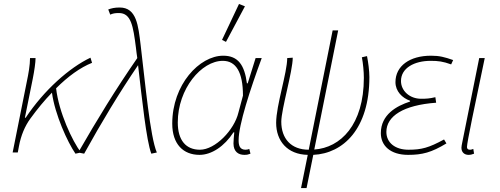

<svg xmlns="http://www.w3.org/2000/svg" viewBox="-20 -772 2532 972"><path d="M44 0H70L76 -32C86 -86 106 -134 134 -172C169 -220 205 -264 243 -303C258 -192 322 -52 362 6L390 0C346 -58 278 -203 264 -325C324 -385 386 -430 446 -454L438 -480C332 -430 203 -316 110 -176H106L146 -374C154 -414 160 -456 160 -478H132C132 -442 124 -398 116 -360Z M746 6 774 0C740 -78 715 -354 692 -544C680 -642 672 -734 586 -734C560 -734 544 -730 528 -724L538 -698C552 -704 562 -706 582 -706C644 -706 654 -640 668 -532C670 -515 672 -497 675 -478C565 -319 472 -167 376 0L406 6C494 -153 583 -301 679 -442C699 -269 721 -60 746 6Z M990 12C1051 12 1116 -31 1162 -102H1166C1164 -80 1162 -58 1162 -46C1162 -3 1188 12 1217 12C1232 12 1237 10 1248 6L1242 -18C1238 -16 1231 -14 1223 -14C1193 -14 1188 -37 1188 -62C1188 -140 1246 -318 1305 -478H1274L1234 -350H1230C1218 -442 1186 -490 1110 -490C990 -490 852 -344 852 -146C852 -42 908 12 990 12ZM992 -14C922 -14 880 -61 880 -152C880 -323 1000 -464 1108 -464C1174 -464 1210 -408 1210 -288L1187 -202C1166 -114 1070 -14 992 -14ZM1124 -560 1220 -740 1190 -752 1104 -570Z M1504 180H1532L1566 12C1718 5 1850 -120 1850 -382C1850 -414 1844 -458 1838 -488L1812 -482C1818 -451 1822 -409 1822 -378C1822 -140 1704 -24 1571 -15L1692 -618H1664L1543 -14C1454 -14 1404 -70 1404 -156C1404 -218 1462 -412 1462 -480L1434 -478C1434 -404 1378 -239 1378 -150C1378 -59 1434 10 1538 12Z M2046 12C2118 12 2164 0 2240 -46L2228 -66C2151 -24 2114 -14 2048 -14C1980 -14 1936 -50 1936 -104C1936 -184 2022 -240 2188 -252L2184 -280C2155 -273 2138 -272 2112 -272C2054 -272 2010 -312 2010 -362C2010 -428 2078 -464 2160 -464C2199 -464 2222 -461 2264 -446L2274 -468C2231 -483 2205 -490 2162 -490C2054 -490 1982 -438 1982 -356C1982 -310 2016 -276 2056 -262V-258C1988 -236 1908 -192 1908 -98C1908 -34 1957 12 2046 12Z M2352 12C2362 12 2370 10 2380 6L2376 -18C2366 -14 2363 -14 2359 -14C2349 -14 2344 -19 2344 -28C2344 -50 2384 -240 2434 -478H2406L2320 -50C2318 -40 2316 -30 2316 -24C2316 0 2332 12 2352 12Z"/></svg>

Font: Source Sans Pro ExtraLight
Style: Italic
Weight: 200
Italic angle: -11°
Designer: Paul D. Hunt
Foundry: Adobe Systems Incorporated
Version: Version 3.006;hotconv 1.0.111;makeotfexe 2.5.65597